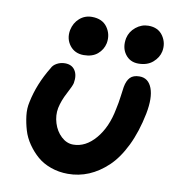

<svg xmlns="http://www.w3.org/2000/svg" viewBox="-80 -830 768 845"><g transform="rotate(10 304.5 -407.0)"><path d="M500 -586.9Q462.4 -586.9 441.2 -616Q419.9 -645 428.2 -688Q435.1 -718.3 460.2 -738.5Q485.4 -758.8 516.1 -758.8Q559.6 -758.8 581.1 -727.5Q602.5 -696.3 595.2 -658.2Q589.4 -629.9 564.7 -608.4Q540 -586.9 500 -586.9ZM256.8 -582Q216.8 -582 194.3 -611.3Q171.9 -640.6 179.2 -680.2Q186 -712.9 209.2 -733.4Q232.4 -753.9 264.2 -753.9Q311 -753.9 333.3 -722.2Q355.5 -690.4 348.1 -650.9Q341.8 -621.6 318.6 -601.8Q295.4 -582 256.8 -582ZM278.8 -55.2Q238.3 -55.2 202.6 -67.9Q167 -80.6 142.1 -102.1Q117.2 -123.5 97.4 -152.1Q77.6 -180.7 68.4 -211.9Q59.1 -243.2 55.2 -275.4Q51.3 -307.6 58.1 -336.9Q75.2 -420.4 124 -500Q130.4 -514.2 147 -523.2Q163.6 -532.2 183.1 -532.2Q213.4 -532.2 227.8 -510.5Q242.2 -488.8 235.8 -453.1Q233.4 -440.9 213.9 -404.3Q194.3 -367.7 187 -333Q180.7 -299.8 191.4 -265.4Q202.1 -231 226.3 -208.5Q250.5 -186 279.8 -186Q335 -186 379.2 -237.8Q423.3 -289.6 439 -373Q445.3 -400.4 449.5 -433.3Q453.6 -466.3 455.1 -474.1Q460.4 -503.4 474.4 -517.8Q488.3 -532.2 516.1 -532.2Q555.7 -532.2 571.5 -490.7Q587.4 -449.2 573.2 -376Q556.6 -293 525.9 -230Q495.1 -167 455.6 -129.6Q416 -92.3 371.8 -73.7Q327.6 -55.2 278.8 -55.2Z"/></g></svg>

Font: Shantell Sans Irregular Bouncy
Style: Italic
Weight: 600
Italic angle: -11.31°
Designer: Stephen Nixon, Anya Danilova, Shantell Martin
Foundry: Arrow Type
Version: Version 1.006;[9816181b4]